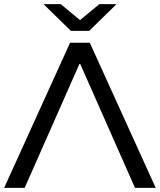

<svg xmlns="http://www.w3.org/2000/svg" viewBox="-21 -906 771 926"><path d="M630 0H730L412 -700H317L-1 0H98L364 -602ZM541 -886H458L365 -809L272 -886H189L321 -757H409Z"/></svg>

Font: Montserrat-Alt1 Med
Style: Regular
Weight: 500
Designer: Differentunic
Foundry: Differentunic
Version: Version 7.222